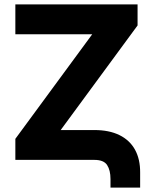

<svg xmlns="http://www.w3.org/2000/svg" viewBox="-20 -727 695 873"><path d="M49.8 -707H605.5V-611.3L255.9 -135.7H409.2Q476.1 -135.7 522.9 -112.8Q569.8 -89.8 593.8 -46.4Q617.7 -2.9 617.2 57.6V126H482.4V86.9Q482.4 46.9 467 23.4Q451.7 0 409.2 0H49.8V-95.7L399.4 -571.3H49.8Z"/></svg>

Font: Pretendard Std ExtraBold
Style: Regular
Weight: 800
Designer: Base glyphs from Inter by Rasmus Andersson; Hangeul glyphs from Noto Sans CJK(Source Han Sans) by Jang Soo-young and Kan
Foundry: Kil Hyung-jin
Version: Version 1.309